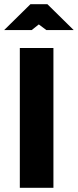

<svg xmlns="http://www.w3.org/2000/svg" viewBox="-31 -900 373 920"><path d="M64 -670V0H225V-670ZM-11 -756H121L155 -783L191 -756H322L196 -880H115Z"/></svg>

Font: LT Wave Text Black
Style: Regular
Weight: 900
Designer: Daniel Lyons
Version: Version 2.5 (Glyphs App)